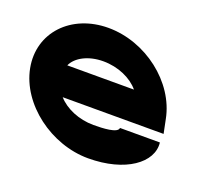

<svg xmlns="http://www.w3.org/2000/svg" viewBox="-117 -576 777 701"><g transform="rotate(20 271.0 -225.5)"><path d="M-25 -226C0 -95 142 11 286 11C431 11 522 -57 513 -133H358C357 -112 298 -110 263 -110C206 -110 153 -133 123 -167H515L504 -221C478 -355 339 -462 194 -462C50 -462 -50 -357 -25 -226ZM99 -282C114 -316 160 -341 218 -341C276 -341 329 -317 358 -282Z"/></g></svg>

Font: Charger EcoBlack
Style: OpObl
Weight: 1000
Designer: Jasper
Foundry: Cannot Into Space Fonts
Version: Version 1.1